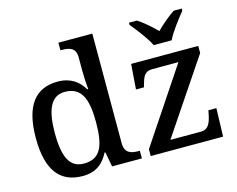

<svg xmlns="http://www.w3.org/2000/svg" viewBox="-105 -925 1351 1094"><g transform="rotate(-15 570.0 -378.0)"><path d="M839 -606H945C966 -651 1016 -715 1047 -753V-766H1000C965 -743 921 -706 891 -675C861 -706 818 -743 783 -766H736V-753C767 -715 818 -651 839 -606ZM257 10C335 10 380 -28 410 -87H415L431 0H607V-45H600C556 -45 518 -54 518 -114V-760H318V-715H326C370 -715 408 -707 408 -649V-574C408 -542 410 -495 414 -461H408C379 -511 332 -547 256 -547C125 -547 53 -460 53 -267C53 -75 125 10 257 10ZM659 0H1086L1091 -167H1044L1039 -142C1029 -95 1016 -60 971 -60H791L1083 -494V-536H687L676 -388H723L726 -398C740 -451 751 -476 797 -476H950L659 -40ZM281 -57C198 -57 165 -126 165 -267C165 -405 198 -480 280 -480C378 -480 408 -405 408 -268C408 -125 378 -57 281 -57Z"/></g></svg>

Font: Noto Serif Medium
Style: Regular
Weight: 500
Designer: Monotype Design Team
Foundry: Monotype Imaging Inc.
Version: Version 2.013